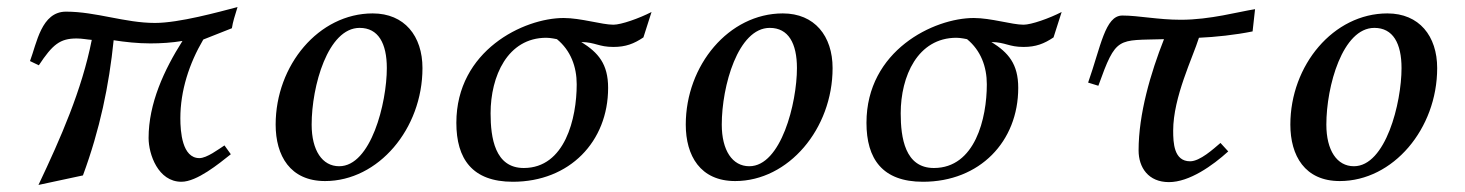

<svg xmlns="http://www.w3.org/2000/svg" viewBox="-20 -500 4152 544"><path d="M65 -327 90 -315C129 -374 150 -391 197 -391C213 -391 226 -388 240 -387C212 -245 152 -109 89 24L215 -3C263 -133 289 -258 302 -386C334 -381 370 -377 406 -377C436 -377 467 -379 497 -384C445 -302 401 -207 401 -109C401 -63 428 15 494 15C538 15 600 -36 634 -63L616 -88C599 -77 566 -52 545 -52C496 -52 491 -127 491 -165C491 -243 516 -320 556 -388L637 -420C640 -439 645 -454 653 -480C599 -466 488 -435 419 -435C334 -435 252 -467 167 -467C97 -467 84 -377 65 -327Z M761 -147C761 -59 802 13 901 13C1052 13 1177 -135 1177 -307C1177 -398 1126 -462 1036 -462C883 -462 761 -315 761 -147ZM863 -147C863 -256 909 -421 999 -421C1052 -421 1076 -377 1076 -307C1076 -208 1031 -29 941 -29C893 -29 863 -74 863 -147Z M1273 -152C1273 -50 1318 15 1433 15C1594 15 1703 -99 1703 -251C1703 -319 1675 -351 1627 -381C1668 -380 1676 -367 1718 -367C1753 -367 1776 -376 1803 -394L1826 -466C1791 -448 1740 -430 1718 -430C1685 -430 1626 -449 1577 -449C1464 -449 1273 -357 1273 -152ZM1370 -179C1370 -284 1418 -393 1528 -393C1540 -393 1558 -389 1558 -389C1597 -357 1614 -311 1614 -261C1614 -165 1581 -24 1464 -24C1382 -24 1370 -110 1370 -179Z M1923 -147C1923 -59 1964 13 2063 13C2214 13 2339 -135 2339 -307C2339 -398 2288 -462 2198 -462C2045 -462 1923 -315 1923 -147ZM2025 -147C2025 -256 2071 -421 2161 -421C2214 -421 2238 -377 2238 -307C2238 -208 2193 -29 2103 -29C2055 -29 2025 -74 2025 -147Z M2435 -152C2435 -50 2480 15 2595 15C2756 15 2865 -99 2865 -251C2865 -319 2837 -351 2789 -381C2830 -380 2838 -367 2880 -367C2915 -367 2938 -376 2965 -394L2988 -466C2953 -448 2902 -430 2880 -430C2847 -430 2788 -449 2739 -449C2626 -449 2435 -357 2435 -152ZM2532 -179C2532 -284 2580 -393 2690 -393C2702 -393 2720 -389 2720 -389C2759 -357 2776 -311 2776 -261C2776 -165 2743 -24 2626 -24C2544 -24 2532 -110 2532 -179Z M3063 -266 3092 -257C3143 -399 3146 -385 3278 -389C3240 -293 3206 -177 3206 -74C3206 -25 3234 16 3292 16C3350 16 3416 -31 3460 -71L3438 -95C3418 -78 3380 -43 3352 -43C3306 -43 3304 -95 3304 -130C3304 -225 3360 -338 3377 -393C3423 -395 3480 -401 3529 -411L3536 -474C3490 -467 3409 -444 3326 -444C3261 -444 3206 -456 3160 -456C3111 -456 3099 -368 3063 -266Z M3636 -147C3636 -59 3677 13 3776 13C3927 13 4052 -135 4052 -307C4052 -398 4001 -462 3911 -462C3758 -462 3636 -315 3636 -147ZM3738 -147C3738 -256 3784 -421 3874 -421C3927 -421 3951 -377 3951 -307C3951 -208 3906 -29 3816 -29C3768 -29 3738 -74 3738 -147Z"/></svg>

Font: KpRoman
Style: SemiboldItalic
Weight: 600
Italic angle: -11°
Version: Version 0.66